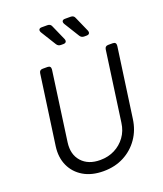

<svg xmlns="http://www.w3.org/2000/svg" viewBox="-177 -1114 1055 1241"><g transform="rotate(-20 350.0 -493.5)"><path d="M319 12Q238 12 181.5 -21.5Q125 -55 98.5 -113Q72 -171 82 -245L149 -723Q152 -745 174 -745H207Q232 -745 229 -719L163 -243Q152 -162 196.5 -112.5Q241 -63 323 -63Q378 -63 422.5 -85.5Q467 -108 496.5 -148.5Q526 -189 533 -243L600 -723Q603 -745 625 -745H656Q681 -745 678 -719L611 -241Q601 -167 561.5 -110Q522 -53 460 -20.5Q398 12 319 12ZM498 -849Q479 -849 469 -865L404 -970Q397 -983 401.5 -991Q406 -999 420 -999H459Q480 -999 487 -981L533 -877Q538 -864 533 -856.5Q528 -849 514 -849ZM338 -849Q319 -849 309 -865L244 -970Q237 -983 241.5 -991Q246 -999 260 -999H299Q320 -999 327 -981L373 -877Q378 -864 373 -856.5Q368 -849 354 -849Z"/></g></svg>

Font: Pitagon Sans Text
Style: Italic
Weight: 400
Italic angle: -8°
Designer: Travis Tran
Foundry: Pitagon
Version: Version 1.001; ttfautohint (v1.8.4.7-5d5b);gftools[0.9.26]